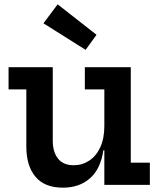

<svg xmlns="http://www.w3.org/2000/svg" viewBox="-20 -853 736 886"><path d="M246 -833 425.5 -692.5 375 -623 180.5 -745.5ZM461.5 -440.5H371.5V-543H583.5V-102.5H671.5V0H461.5ZM223.5 -543V-203.5Q223.5 -151.5 247.8 -121Q272 -90.5 320.5 -90.5Q359.5 -90.5 391.8 -111.8Q424 -133 442.8 -173.5Q461.5 -214 461.5 -272L485 -159.5H457Q444.5 -73.5 395.2 -30.2Q346 13 270.5 13Q186 13 143.8 -37.2Q101.5 -87.5 101.5 -176.5V-440.5H19.5V-543Z"/></svg>

Font: Hepta Slab ExtraLight SemiBold
Style: Regular
Weight: 600
Version: Version 1.102